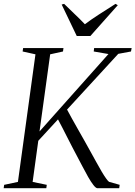

<svg xmlns="http://www.w3.org/2000/svg" viewBox="-32 -998 718 1018"><path d="M-12.5 0 -10 -18 63 -33.5 156 -710 88 -725 90.5 -743H304.5L302 -725L234 -710L177.5 -301L543 -711.5L465 -725L467 -743H666L662.5 -725L595 -712.5L323.5 -417Q334 -397.5 349.5 -369.2Q365 -341 382.8 -310Q400.5 -279 416.5 -250.5Q432.5 -222 443.5 -202Q463 -167 478.8 -138.2Q494.5 -109.5 507.2 -88Q520 -66.5 529.8 -52.8Q539.5 -39 546 -34L602.5 -18L600 0H484Q475.5 -1 462.8 -17.5Q450 -34 435.2 -60Q420.5 -86 405.2 -115.5Q390 -145 376 -171Q365 -191.5 351.5 -217.5Q338 -243.5 324.2 -270.8Q310.5 -298 297.8 -322.5Q285 -347 275.5 -365L171 -251.5L141 -33.5L216 -18L213.5 0ZM375 -807 295 -974 308 -977.5Q334.5 -951 362.2 -925Q390 -899 418 -869.5Q452 -895 491.5 -920.5Q531 -946 580.5 -977.5L592.5 -970.5L447 -807Z"/></svg>

Font: Merriweather 144pt Light
Style: Italic
Weight: 300
Italic angle: -7.8°
Version: Version 2.101